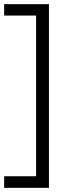

<svg xmlns="http://www.w3.org/2000/svg" viewBox="-20 -727 336 926"><path d="M216 179H0V123H154V-652H0V-707H216Z"/></svg>

Font: Hind Mysuru Light
Style: Regular
Weight: 300
Designer: Manushi Parikh, Hitesh Malaviya
Foundry: Indian Type Foundry
Version: Version 0.703;PS 1.0;hotconv 1.0.86;makeotf.lib2.5.63406